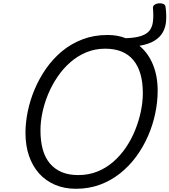

<svg xmlns="http://www.w3.org/2000/svg" viewBox="-20 -1152 1051 1191"><path d="M450 19Q380 19 322 -5.5Q264 -30 223 -75.5Q182 -121 160 -185Q138 -249 138 -328Q138 -391 152 -460Q166 -529 194.5 -597Q223 -665 265.5 -726Q308 -787 364.5 -834Q421 -881 492 -908Q563 -935 647 -935Q679 -935 707 -930Q735 -925 760 -915Q817 -917 852.5 -928Q888 -939 906 -960.5Q924 -982 928.5 -1016.5Q933 -1051 929 -1100Q927 -1114 938 -1122Q949 -1130 964.5 -1131.5Q980 -1133 992.5 -1128Q1005 -1123 1007 -1109Q1013 -1064 1010.5 -1024.5Q1008 -985 991 -953.5Q974 -922 939 -900Q904 -878 845 -868Q899 -823 928.5 -752Q958 -681 958 -589Q958 -520 943 -448.5Q928 -377 898.5 -309Q869 -241 825.5 -181.5Q782 -122 725.5 -77Q669 -32 600.5 -6.5Q532 19 450 19ZM465 -66Q530 -66 584.5 -88Q639 -110 683.5 -149Q728 -188 762 -238.5Q796 -289 819 -346.5Q842 -404 854 -462Q866 -520 866 -574Q866 -642 851 -693.5Q836 -745 806.5 -780Q777 -815 733.5 -832.5Q690 -850 632 -850Q570 -850 515.5 -827.5Q461 -805 416 -765.5Q371 -726 336.5 -675Q302 -624 278.5 -567.5Q255 -511 243 -453.5Q231 -396 231 -343Q231 -276 245.5 -224.5Q260 -173 289.5 -138Q319 -103 362.5 -84.5Q406 -66 465 -66Z"/></svg>

Font: Playwrite DE LA
Style: Regular
Weight: 400
Designer: Veronika Burian, José Scaglione
Foundry: TypeTogether
Version: Version 1.002